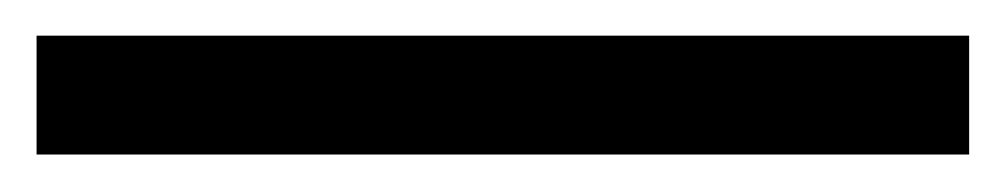

<svg xmlns="http://www.w3.org/2000/svg" viewBox="-25 48 550 105"><path d="M505 132.5H-5V67.5H505Z"/></svg>

Font: Funnel Display Light
Style: Regular
Weight: 400
Version: Version 1.000